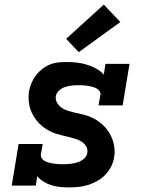

<svg xmlns="http://www.w3.org/2000/svg" viewBox="-20 -808 640 836"><path d="M280 8Q261 8 241.5 6Q222 4 204 -1.5Q186 -7 170 -17Q154 -27 142 -41L136 0H31L61 -181H166L158 -136Q157 -126 162.5 -118Q168 -110 176.5 -106Q185 -102 194.5 -99.5Q204 -97 214 -95.5Q224 -94 234 -93.5Q244 -93 254 -93Q269 -93 284.5 -94.5Q300 -96 315.5 -100.5Q331 -105 344.5 -116Q358 -127 360 -142Q363 -158 355 -171Q347 -184 335 -191.5Q323 -199 308.5 -203.5Q294 -208 279.5 -211.5Q265 -215 250.5 -218.5Q236 -222 222 -226.5Q208 -231 195 -238Q182 -245 170.5 -253.5Q159 -262 149 -272.5Q139 -283 131 -295Q123 -307 117 -320.5Q111 -334 108 -348.5Q105 -363 104.5 -378Q104 -393 106 -409Q109 -427 116.5 -445Q124 -463 135.5 -478.5Q147 -494 162.5 -506.5Q178 -519 196 -526.5Q214 -534 232.5 -536Q251 -538 269 -538Q292 -538 314.5 -535.5Q337 -533 358 -526.5Q379 -520 398.5 -509.5Q418 -499 432 -483L439 -530H544L514 -349H409L417 -394Q419 -404 413 -412Q407 -420 398.5 -424Q390 -428 380.5 -430.5Q371 -433 361 -434.5Q351 -436 341.5 -436.5Q332 -437 322 -437Q307 -437 293 -435.5Q279 -434 264.5 -429.5Q250 -425 238 -414.5Q226 -404 223 -389Q221 -374 228.5 -361Q236 -348 247.5 -339.5Q259 -331 273 -326.5Q287 -322 301.5 -318.5Q316 -315 331 -312Q346 -309 360 -304Q374 -299 387 -292.5Q400 -286 411.5 -277.5Q423 -269 433 -259Q443 -249 451 -237Q459 -225 465 -212Q471 -199 474.5 -184.5Q478 -170 479 -154.5Q480 -139 477 -124Q474 -103 464 -83Q454 -63 438.5 -47Q423 -31 403.5 -20Q384 -9 363 -2.5Q342 4 321.5 6Q301 8 280 8ZM323 -581 268 -639 432 -788 504 -712Z"/></svg>

Font: Iosevka Curly Slab ExObl
Style: Bold
Weight: 700
Width: 7
Italic angle: -9°
Monospace: yes
Designer: Belleve Invis
Foundry: Belleve Invis
Version: Version 11.0.0; ttfautohint (v1.8.3)